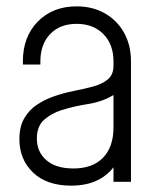

<svg xmlns="http://www.w3.org/2000/svg" viewBox="-20 -572 499 604"><path d="M204 12Q127 12 84 -29.2Q41 -70.5 41 -134Q41 -174 56.5 -200.2Q72 -226.5 96.2 -242.5Q120.5 -258.5 147 -268Q179.5 -279.5 212.8 -286Q246 -292.5 274.2 -300.2Q302.5 -308 319.8 -322.8Q337 -337.5 337 -365V-379Q337 -432.5 305.2 -464.8Q273.5 -497 221 -497Q168.5 -497 137.8 -464.8Q107 -432.5 107 -379V-369H52V-379Q52 -456.5 99 -504.2Q146 -552 221 -552Q271 -552 309.5 -530.2Q348 -508.5 370 -469.5Q392 -430.5 392 -379V0H337V-71L346 -59Q326 -25.5 290.2 -6.8Q254.5 12 204 12ZM210.5 -42Q271.5 -42 304.2 -76Q337 -110 337 -171V-273Q301 -251.5 257.2 -244.8Q213.5 -238 175 -226Q141.5 -215.5 118.8 -195.2Q96 -175 96 -136Q96 -94 126 -68Q156 -42 210.5 -42Z"/></svg>

Font: Mohave Light Light
Style: Regular
Weight: 300
Version: Version 2.003